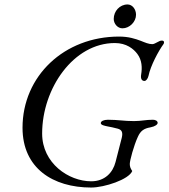

<svg xmlns="http://www.w3.org/2000/svg" viewBox="-20 -827 756 861"><path d="M529 -700C561 -700 590 -729 590 -761C590 -785 574 -807 552 -807C517 -807 490 -777 490 -742C490 -721 507 -700 529 -700ZM389 14C448 14 558 -22 573 -60C565 -72 562 -80 562 -92C562 -107 580 -174 598 -213C610 -240 625 -251 655 -256C676 -260 687 -269 687 -276C687 -284 678 -290 666 -290C633 -290 614 -284 581 -284C535 -284 510 -290 464 -290C446 -290 432 -284 432 -275C432 -266 449 -263 463 -260C473 -258 491 -255 508 -250C526 -245 532 -234 526 -209L498 -100C486 -53 450 -14 389 -14C288 -14 169 -95 169 -228C169 -431 310 -634 495 -634C547 -634 579 -608 596 -585C617 -557 618 -523 613 -493C610 -475 615 -464 628 -464C635 -464 643 -474 646 -487C655 -532 691 -599 713 -629C717 -634 718 -645 706 -645C699 -645 693 -642 686 -638C678 -634 670 -629 663 -629C647 -629 631 -636 611 -644C587 -653 557 -663 514 -663C268 -663 81 -486 81 -254C81 -73 217 14 389 14Z"/></svg>

Font: EB Garamond
Style: Italic
Weight: 400
Italic angle: -17.2°
Designer: Georg Duffner and Octavio Pardo
Foundry: Georg Duffner
Version: Version 1.000;PS 001.000;hotconv 1.0.88;makeotf.lib2.5.64775